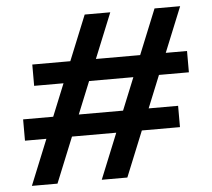

<svg xmlns="http://www.w3.org/2000/svg" viewBox="-51 -776 920 832"><g transform="rotate(-5 408.5 -360.0)"><path d="M41.7 -197.7V-290.4H715.9V-197.7ZM102 -431V-523.7H775.1V-431ZM54.5 0 347.1 -719.7H458.4L165.8 0ZM358.4 0 650.9 -719.7H762.3L469.7 0Z"/></g></svg>

Font: Reddit Sans
Style: Regular
Weight: 400
Designer: Stephen Hutchings
Foundry: Reddit
Version: Version 1.014